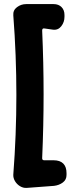

<svg xmlns="http://www.w3.org/2000/svg" viewBox="-20 -797 368 938"><path d="M110 121Q93 122 77.5 112.5Q62 103 53 87.5Q44 72 45 56Q75 -333 45 -722Q43 -747 63 -762Q83 -777 108 -777H242Q266 -777 280.5 -762.5Q295 -748 295 -724V-715Q295 -689 279.5 -669Q264 -649 239 -652L197 -658Q186 -660 186 -648Q193 -490 193 -336.5Q193 -183 186 -24Q186 -14 196 -14H242Q273 -14 289 2Q305 18 305 49V58Q305 81 287 94.5Q269 108 244 111Z"/></svg>

Font: Winky Sans SemiBold
Style: Regular
Weight: 600
Designer: Simon Atzbach
Foundry: typofactur
Version: Version 1.205